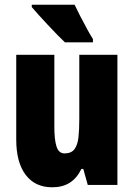

<svg xmlns="http://www.w3.org/2000/svg" viewBox="-20 -786 569 816"><path d="M479 -553V0H353L334 -68H326Q307 -29 276.5 -9.5Q246 10 202 10Q129 10 89 -43Q49 -96 49 -193V-553H211V-246Q211 -191 220.5 -162.5Q230 -134 254 -134Q283 -134 296.5 -152Q310 -170 313.5 -203Q317 -236 317 -280V-553ZM297 -766Q306 -747 321 -717.5Q336 -688 351 -661Q366 -634 375 -620V-606H256Q244 -617 224.5 -637Q205 -657 183.5 -680Q162 -703 143.5 -723.5Q125 -744 115 -756V-766Z"/></svg>

Font: Noto Sans Gujarati UI ExtraCondensed Black
Style: Regular
Weight: 900
Width: 2
Designer: Jelle Bosma - Monotype Design Team, Universal Thirst
Foundry: Monotype Imaging Inc.
Version: Version 2.106; ttfautohint (v1.8.4.7-5d5b)